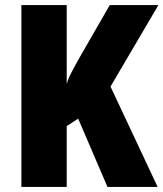

<svg xmlns="http://www.w3.org/2000/svg" viewBox="-20 -734 642 754"><path d="M599 0H402L287 -268L242 -239V0H64V-714H242V-404Q248 -426 260 -448.5Q272 -471 285 -495L411 -714H602L414 -394Z"/></svg>

Font: Noto Sans Thai Cond Blk
Style: Regular
Weight: 900
Width: 3
Designer: Monotype Design Team
Foundry: Monotype Imaging Inc.
Version: Version 2.002; ttfautohint (v1.8.4.7-5d5b)